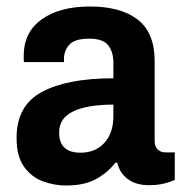

<svg xmlns="http://www.w3.org/2000/svg" viewBox="-20 -559 561 591"><path d="M183 12Q148 12 113 -0.5Q78 -13 54.5 -45Q31 -77 31 -135Q31 -234 109 -276Q187 -318 329 -318V-366Q329 -399 313 -419.5Q297 -440 255 -440Q210 -440 193.5 -421.5Q177 -403 177 -379V-368H54Q53 -372 53 -376.5Q53 -381 53 -387Q53 -460 108.5 -499.5Q164 -539 257 -539Q351 -539 403.5 -499Q456 -459 456 -371V-125Q456 -108 465.5 -99Q475 -90 488 -90H518V-5Q505 1 485 6Q465 11 439 11Q398 11 373 -8Q348 -27 341 -58H335Q312 -28 276 -8Q240 12 183 12ZM228 -89Q274 -89 301.5 -119.5Q329 -150 329 -201V-237Q250 -237 206 -216.5Q162 -196 162 -151Q162 -89 228 -89Z"/></svg>

Font: Archivo SemiCondensed
Style: Bold
Weight: 680
Width: 4
Designer: Hector Gatti
Foundry: Omnibus-Type
Version: Version 2.001; ttfautohint (v1.8.3)